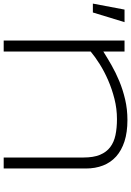

<svg xmlns="http://www.w3.org/2000/svg" viewBox="149 -876 727 1066"><g transform="rotate(90 513.0 -343.5)"><path d="M49.8 -495.1H0.5L33.7 -670.9H103.5ZM855 0V-442.9Q855 -498.5 840.1 -534.4Q825.2 -570.3 797.6 -591.3Q770 -612.3 730.5 -620.6Q690.9 -628.9 641.6 -628.9Q584.5 -628.9 529.5 -615Q474.6 -601.1 425.8 -579.8Q377 -558.6 335.9 -532.7Q294.9 -506.8 266.6 -482.9V0H205.6V-670.9H266.6V-553.2Q300.8 -574.7 342 -598.4Q383.3 -622.1 430.9 -641.8Q478.5 -661.6 532.7 -674.3Q586.9 -687 647 -687Q714.8 -687 765.4 -670.7Q815.9 -654.3 849.4 -624.3Q882.8 -594.2 899.4 -551.5Q916 -508.8 916 -456.1V0Z"/></g></svg>

Font: Syncopate
Style: Regular
Weight: 300
Width: 7
Designer: Astigmatic (AOETI)
Foundry: Astigmatic (AOETI)
Version: Version 001.000